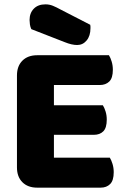

<svg xmlns="http://www.w3.org/2000/svg" viewBox="-20 -860 581 883"><path d="M58 -513Q58 -556 83 -581Q108 -606 151 -606H481Q488 -595 493.5 -577Q499 -559 499 -539Q499 -501 482.5 -485Q466 -469 439 -469H228V-376H453Q460 -365 465.5 -347.5Q471 -330 471 -310Q471 -272 455 -256Q439 -240 412 -240H228V-135H485Q492 -124 497.5 -106Q503 -88 503 -68Q503 -30 486.5 -13.5Q470 3 443 3H151Q108 3 83 -22Q58 -47 58 -90ZM124 -726Q119 -737 117.5 -748Q116 -759 116 -768Q116 -800 135.5 -820Q155 -840 189 -840Q207 -840 223 -833.5Q239 -827 259 -816L395 -746Q396 -742 396 -738Q396 -734 396 -730Q396 -695 378.5 -674Q361 -653 335 -653Q310 -653 278 -666Z"/></svg>

Font: Baloo
Style: Regular
Weight: 400
Designer: Sarang Kulkarni and Ek Type
Foundry: Ek Type
Version: Version 1.100;PS 1.000;hotconv 1.0.88;makeotf.lib2.5.647800;